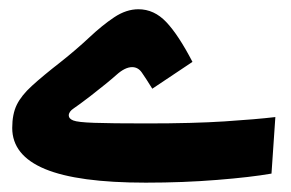

<svg xmlns="http://www.w3.org/2000/svg" viewBox="-20 -389 626 413"><path d="M293.5 3.9Q147.5 3.9 76.9 -25.4Q6.3 -54.7 6.3 -113.8Q6.3 -143.6 16.1 -163.6Q25.9 -183.6 48.6 -204.3Q71.3 -225.1 110.8 -255.9Q144 -282.2 171.9 -308.3Q199.7 -334.5 225.6 -351.8Q251.5 -369.1 277.8 -369.1Q311.5 -369.1 337.6 -341.6Q363.8 -314 394 -255.9L307.6 -198.2Q293 -221.7 284.9 -233.2Q276.9 -244.6 264.2 -244.6Q249 -244.6 230.5 -228Q211.9 -211.4 174.8 -182.6Q149.4 -163.1 138.7 -156Q127.9 -148.9 127.9 -140.6Q127.9 -133.8 137.5 -129.9Q147 -126 182.6 -124.8Q218.3 -123.5 295.4 -123.5Q396 -123.5 463.4 -127.9Q530.8 -132.3 572.3 -137.2L564 -15.6Q519.5 -7.8 447 -2Q374.5 3.9 293.5 3.9Z"/></svg>

Font: Cascadia Mono NF SemiBold
Style: Regular
Weight: 600
Monospace: yes
Designer: Aaron Bell
Foundry: Saja Typeworks
Version: Version 2404.023; ttfautohint (v1.8.4)